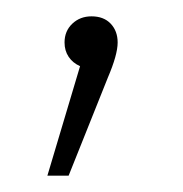

<svg xmlns="http://www.w3.org/2000/svg" viewBox="-20 -74 224 235"><path d="M124 -22Q124 -7 112 21L64 141H38L78 7Q69 3 64 -4.5Q59 -12 59 -22Q59 -36 68.5 -45Q78 -54 92 -54Q107 -54 115.5 -45Q124 -36 124 -22Z"/></svg>

Font: FiraGO UltraLight
Style: Regular
Weight: 200
Designer: bBox Type
Foundry: bBox Type GmbH
Version: Version 1.001